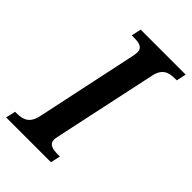

<svg xmlns="http://www.w3.org/2000/svg" viewBox="-236 -793 872 872"><g transform="rotate(45 199.5 -357.0)"><path d="M-20 0H268L278 -47H267C231 -47 205 -53 205 -83C205 -92 209 -107 212 -123L314 -600C325 -658 359 -667 398 -667H409L419 -714H130L120 -667H132C168 -667 193 -661 193 -631C193 -625 191 -613 188 -598L85 -113C73 -56 39 -47 2 -47H-9Z"/></g></svg>

Font: Noto Serif Condensed SemiBold
Style: Italic
Weight: 600
Width: 3
Italic angle: -12°
Designer: Monotype Design Team
Foundry: Monotype Imaging Inc.
Version: Version 2.014